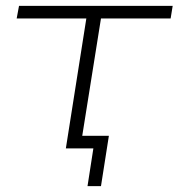

<svg xmlns="http://www.w3.org/2000/svg" viewBox="-20 -507 610 656"><path d="M279 129 299 0H205L275 -444H37L45 -487H570L563 -444H325L261 -43H352L325 129Z"/></svg>

Font: Nunito Sans 10pt Expanded ExtraLight
Style: Italic
Weight: 250
Width: 7
Italic angle: -9°
Designer: Vernon Adams
Foundry: Vernon Adams
Version: Version 3.101;gftools[0.9.27]